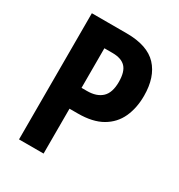

<svg xmlns="http://www.w3.org/2000/svg" viewBox="-170 -827 876 941"><g transform="rotate(30 268.0 -357.0)"><path d="M273 -714Q391 -714 445.5 -655.5Q500 -597 500 -491Q500 -422 475.5 -368.5Q451 -315 398.5 -284.5Q346 -254 262 -254H215V0H76V-714ZM261 -596H215V-372H246Q300 -372 329.5 -399.5Q359 -427 359 -488Q359 -546 335 -571Q311 -596 261 -596Z"/></g></svg>

Font: Noto Sans Gurmukhi UI Condensed
Style: Bold
Weight: 700
Width: 3
Designer: Jelle Bosma - Monotype Design Team
Foundry: Monotype Imaging Inc.
Version: Version 2.004; ttfautohint (v1.8.4.7-5d5b)